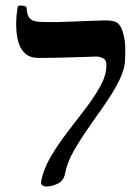

<svg xmlns="http://www.w3.org/2000/svg" viewBox="-20 -671 516 706"><path d="M131 -3Q139 -47 165 -92Q191 -137 225.5 -182Q260 -227 293 -270Q326 -313 348 -352.5Q370 -392 371 -426Q373 -449 360.5 -456Q348 -463 334 -463Q298 -462 271 -461Q244 -460 221 -459.5Q198 -459 174 -458.5Q150 -458 122 -458Q91 -458 73 -474Q55 -490 47.5 -516.5Q40 -543 39.5 -576.5Q39 -610 45 -646Q46 -650 54 -650.5Q62 -651 70 -649Q78 -647 78 -641Q79 -617 87.5 -606Q96 -595 111 -592.5Q126 -590 145 -590Q187 -589 241 -591.5Q295 -594 365 -596Q396 -596 408 -589Q420 -582 427 -566Q434 -549 438 -526Q442 -503 440 -453Q439 -417 419 -376.5Q399 -336 369.5 -293Q340 -250 308.5 -205.5Q277 -161 252 -117.5Q227 -74 219 -32Q214 -6 192 4.5Q170 15 150 15Q143 15 136.5 11Q130 7 131 -3Z"/></svg>

Font: Noto Rashi Hebrew Medium
Style: Regular
Weight: 500
Version: Version 1.006